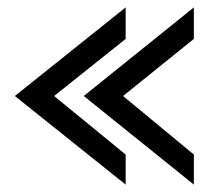

<svg xmlns="http://www.w3.org/2000/svg" viewBox="-20 -541 570 518"><path d="M20 -282 319 -43V-124L126 -282L319 -436V-521ZM206 -282 503 -43V-124L312 -282L503 -436V-521Z"/></svg>

Font: Charger Pro
Style: Bd
Weight: 700
Designer: Jasper
Foundry: Cannot Into Space Fonts
Version: Version 1.09